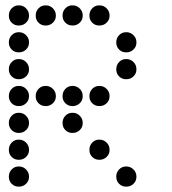

<svg xmlns="http://www.w3.org/2000/svg" viewBox="-20 -708 640 715"><path d="M49 -688Q34 -688 23.5 -677Q13 -666 13 -651V-649Q13 -634 23.5 -623.5Q34 -613 49 -613H51Q66 -613 77 -623.5Q88 -634 88 -649V-651Q88 -666 77 -677Q66 -688 51 -688ZM149 -688Q134 -688 123.5 -677Q113 -666 113 -651V-649Q113 -634 123.5 -623.5Q134 -613 149 -613H151Q166 -613 177 -623.5Q188 -634 188 -649V-651Q188 -666 177 -677Q166 -688 151 -688ZM249 -688Q234 -688 223.5 -677Q213 -666 213 -651V-649Q213 -634 223.5 -623.5Q234 -613 249 -613H251Q266 -613 277 -623.5Q288 -634 288 -649V-651Q288 -666 277 -677Q266 -688 251 -688ZM349 -688Q334 -688 323.5 -677Q313 -666 313 -651V-649Q313 -634 323.5 -623.5Q334 -613 349 -613H351Q366 -613 377 -623.5Q388 -634 388 -649V-651Q388 -666 377 -677Q366 -688 351 -688ZM49 -588Q34 -588 23.5 -577Q13 -566 13 -551V-549Q13 -534 23.5 -523.5Q34 -513 49 -513H51Q66 -513 77 -523.5Q88 -534 88 -549V-551Q88 -566 77 -577Q66 -588 51 -588ZM449 -588Q434 -588 423.5 -577Q413 -566 413 -551V-549Q413 -534 423.5 -523.5Q434 -513 449 -513H451Q466 -513 477 -523.5Q488 -534 488 -549V-551Q488 -566 477 -577Q466 -588 451 -588ZM49 -488Q34 -488 23.5 -477Q13 -466 13 -451V-449Q13 -434 23.5 -423.5Q34 -413 49 -413H51Q66 -413 77 -423.5Q88 -434 88 -449V-451Q88 -466 77 -477Q66 -488 51 -488ZM449 -488Q434 -488 423.5 -477Q413 -466 413 -451V-449Q413 -434 423.5 -423.5Q434 -413 449 -413H451Q466 -413 477 -423.5Q488 -434 488 -449V-451Q488 -466 477 -477Q466 -488 451 -488ZM49 -388Q34 -388 23.5 -377Q13 -366 13 -351V-349Q13 -334 23.5 -323.5Q34 -313 49 -313H51Q66 -313 77 -323.5Q88 -334 88 -349V-351Q88 -366 77 -377Q66 -388 51 -388ZM149 -388Q134 -388 123.5 -377Q113 -366 113 -351V-349Q113 -334 123.5 -323.5Q134 -313 149 -313H151Q166 -313 177 -323.5Q188 -334 188 -349V-351Q188 -366 177 -377Q166 -388 151 -388ZM249 -388Q234 -388 223.5 -377Q213 -366 213 -351V-349Q213 -334 223.5 -323.5Q234 -313 249 -313H251Q266 -313 277 -323.5Q288 -334 288 -349V-351Q288 -366 277 -377Q266 -388 251 -388ZM349 -388Q334 -388 323.5 -377Q313 -366 313 -351V-349Q313 -334 323.5 -323.5Q334 -313 349 -313H351Q366 -313 377 -323.5Q388 -334 388 -349V-351Q388 -366 377 -377Q366 -388 351 -388ZM49 -288Q34 -288 23.5 -277Q13 -266 13 -251V-249Q13 -234 23.5 -223.5Q34 -213 49 -213H51Q66 -213 77 -223.5Q88 -234 88 -249V-251Q88 -266 77 -277Q66 -288 51 -288ZM249 -288Q234 -288 223.5 -277Q213 -266 213 -251V-249Q213 -234 223.5 -223.5Q234 -213 249 -213H251Q266 -213 277 -223.5Q288 -234 288 -249V-251Q288 -266 277 -277Q266 -288 251 -288ZM49 -188Q34 -188 23.5 -177Q13 -166 13 -151V-149Q13 -134 23.5 -123.5Q34 -113 49 -113H51Q66 -113 77 -123.5Q88 -134 88 -149V-151Q88 -166 77 -177Q66 -188 51 -188ZM349 -188Q334 -188 323.5 -177Q313 -166 313 -151V-149Q313 -134 323.5 -123.5Q334 -113 349 -113H351Q366 -113 377 -123.5Q388 -134 388 -149V-151Q388 -166 377 -177Q366 -188 351 -188ZM49 -88Q34 -88 23.5 -77Q13 -66 13 -51V-49Q13 -34 23.5 -23.5Q34 -13 49 -13H51Q66 -13 77 -23.5Q88 -34 88 -49V-51Q88 -66 77 -77Q66 -88 51 -88ZM449 -88Q434 -88 423.5 -77Q413 -66 413 -51V-49Q413 -34 423.5 -23.5Q434 -13 449 -13H451Q466 -13 477 -23.5Q488 -34 488 -49V-51Q488 -66 477 -77Q466 -88 451 -88Z"/></svg>

Font: Doto Rounded
Style: Bold
Weight: 700
Monospace: yes
Version: Version 1.000